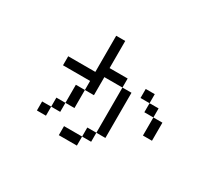

<svg xmlns="http://www.w3.org/2000/svg" viewBox="-132 -793 1265 1150"><g transform="rotate(30 500.0 -218.0)"><path d="M500 62.5H375V125H500ZM500 62.5H562.5V0H500ZM250 0H187.5V62.5H250ZM250 0H312.5V-62.5H250ZM562.5 0H625V-312.5H562.5ZM312.5 -62.5H375Q375 -62.5 375 -187.5H312.5Q312.5 -187.5 312.5 -62.5ZM375 -187.5H437.5Q437.5 -187.5 437.5 -312.5H562.5V-375H437.5V-562.5H375Q375 -562.5 375 -312.5H187.5V-250H375ZM812.5 -250Q812.5 -250 812.5 -125H875Q875 -125 875 -250ZM812.5 -250V-312.5H750V-250ZM750 -312.5V-375H687.5V-312.5Z"/></g></svg>

Font: BFUnifontExMono
Style: Regular
Weight: 500
Version: Version 15.0.06